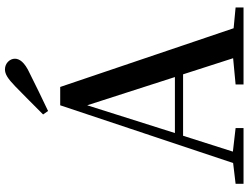

<svg xmlns="http://www.w3.org/2000/svg" viewBox="-134 -869 1003 775"><g transform="rotate(-90 367.5 -481.5)"><path d="M293 -809 307 -789C358 -813 409 -838 459 -863C505 -884 518 -905 518 -923C518 -943 500 -963 475 -963C456 -963 438 -952 406 -921C371 -887 332 -848 293 -809ZM330 -631 444 -277H218ZM414 0H725V-32L641 -40L404 -740H330L97 -42L13 -32V0H238V-32L143 -43L207 -244H455L520 -42L414 -32Z"/></g></svg>

Font: Noto Serif CJK SC SemiBold
Style: Regular
Weight: 600
Designer: Ryoko NISHIZUKA 西塚涼子 (kana & ideographs); Frank Grießhammer (Latin, Greek & Cyrillic); Wenlong ZHANG 张文龙 (bopomofo); San
Foundry: Adobe
Version: Version 2.001;hotconv 1.1.0;makeotfexe 2.6.0